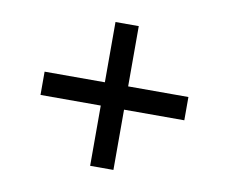

<svg xmlns="http://www.w3.org/2000/svg" viewBox="-58 -619 708 593"><g transform="rotate(10 296.0 -322.5)"><path d="M259 -286H70V-359H259V-548H332V-359H521V-286H332V-97H259Z"/></g></svg>

Font: hexuoriya05
Style: Book
Weight: 400
Designer: Jelle Bosma - Monotype Design Team
Foundry: Monotype Imaging Inc.
Version: Version 2.003